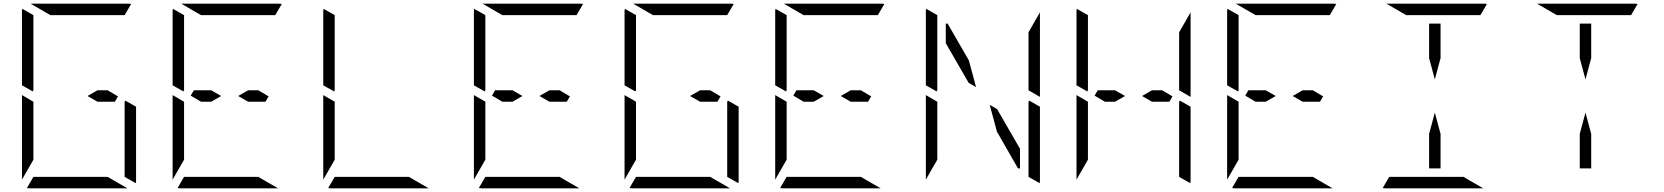

<svg xmlns="http://www.w3.org/2000/svg" viewBox="-20 -1020 9016 1040"><path d="M99 -558V-959Q99 -968 101 -972L161 -938V-928V-892V-866V-735V-548V-531L157 -525ZM659 -475 717 -442V-41Q717 -32 715 -28L655 -62V-70V-82V-108V-134V-265V-450V-469ZM161 -265V-155L99 -47V-500V-505L161 -469V-452ZM253 -938 146 -1000H408H676Q686 -1000 690 -998L655 -938H625H439H377ZM563 -62 670 0H408H140Q130 0 126 -2L161 -62H191H377H439ZM508 -531H563L619 -498L602 -469H508L454 -500Z M915 -558V-959Q915 -968 917 -972L977 -938V-928V-892V-866V-735V-548V-531L973 -525ZM977 -265V-155L915 -47V-500V-505L977 -469V-452ZM1069 -469 1013 -502 1030 -531H1124L1178 -500L1124 -469ZM1069 -938 962 -1000H1224H1492Q1502 -1000 1506 -998L1471 -938H1441H1255H1193ZM1379 -62 1486 0H1224H956Q946 0 942 -2L977 -62H1007H1193H1255ZM1324 -531H1379L1435 -498L1418 -469H1324L1270 -500Z M1731 -558V-959Q1731 -968 1733 -972L1793 -938V-928V-892V-866V-735V-548V-531L1789 -525ZM1793 -265V-155L1731 -47V-500V-505L1793 -469V-452ZM2195 -62 2302 0H2040H1772Q1762 0 1758 -2L1793 -62H1823H2009H2071Z M2547 -558V-959Q2547 -968 2549 -972L2609 -938V-928V-892V-866V-735V-548V-531L2605 -525ZM2609 -265V-155L2547 -47V-500V-505L2609 -469V-452ZM2701 -469 2645 -502 2662 -531H2756L2810 -500L2756 -469ZM2701 -938 2594 -1000H2856H3124Q3134 -1000 3138 -998L3103 -938H3073H2887H2825ZM3011 -62 3118 0H2856H2588Q2578 0 2574 -2L2609 -62H2639H2825H2887ZM2956 -531H3011L3067 -498L3050 -469H2956L2902 -500Z M3363 -558V-959Q3363 -968 3365 -972L3425 -938V-928V-892V-866V-735V-548V-531L3421 -525ZM3923 -475 3981 -442V-41Q3981 -32 3979 -28L3919 -62V-70V-82V-108V-134V-265V-450V-469ZM3425 -265V-155L3363 -47V-500V-505L3425 -469V-452ZM3517 -938 3410 -1000H3672H3940Q3950 -1000 3954 -998L3919 -938H3889H3703H3641ZM3827 -62 3934 0H3672H3404Q3394 0 3390 -2L3425 -62H3455H3641H3703ZM3772 -531H3827L3883 -498L3866 -469H3772L3718 -500Z M4179 -558V-959Q4179 -968 4181 -972L4241 -938V-928V-892V-866V-735V-548V-531L4237 -525ZM4241 -265V-155L4179 -47V-500V-505L4241 -469V-452ZM4333 -469 4277 -502 4294 -531H4388L4442 -500L4388 -469ZM4333 -938 4226 -1000H4488H4756Q4766 -1000 4770 -998L4735 -938H4705H4519H4457ZM4643 -62 4750 0H4488H4220Q4210 0 4206 -2L4241 -62H4271H4457H4519ZM4588 -531H4643L4699 -498L4682 -469H4588L4534 -500Z M4995 -558V-959Q4995 -968 4997 -972L5057 -938V-928V-892V-866V-735V-548V-531L5053 -525ZM5555 -475 5613 -442V-41Q5613 -32 5611 -28L5551 -62V-70V-82V-108V-134V-265V-450V-469ZM5057 -265V-155L4995 -47V-500V-505L5057 -469V-452ZM5227 -571 5103 -786V-892H5113L5228 -693L5267 -548ZM5613 -953V-500V-495L5551 -531V-550V-735V-845ZM5381 -429 5505 -214V-108H5494L5380 -307L5341 -452Z M5811 -558V-959Q5811 -968 5813 -972L5873 -938V-928V-892V-866V-735V-548V-531L5869 -525ZM6371 -475 6429 -442V-41Q6429 -32 6427 -28L6367 -62V-70V-82V-108V-134V-265V-450V-469ZM5873 -265V-155L5811 -47V-500V-505L5873 -469V-452ZM5965 -469 5909 -502 5926 -531H6020L6074 -500L6020 -469ZM6429 -953V-500V-495L6367 -531V-550V-735V-845ZM6220 -531H6275L6331 -498L6314 -469H6220L6166 -500Z M6627 -558V-959Q6627 -968 6629 -972L6689 -938V-928V-892V-866V-735V-548V-531L6685 -525ZM6689 -265V-155L6627 -47V-500V-505L6689 -469V-452ZM6781 -469 6725 -502 6742 -531H6836L6890 -500L6836 -469ZM6781 -938 6674 -1000H6936H7204Q7214 -1000 7218 -998L7183 -938H7153H6967H6905ZM7091 -62 7198 0H6936H6668Q6658 0 6654 -2L6689 -62H6719H6905H6967ZM7036 -531H7091L7147 -498L7130 -469H7036L6982 -500Z M7783 -295V-108H7721V-295L7752 -410ZM7597 -938 7490 -1000H7752H8020Q8030 -1000 8034 -998L7999 -938H7969H7783H7721ZM7907 -62 8014 0H7752H7484Q7474 0 7470 -2L7505 -62H7535H7721H7783ZM7721 -705V-892H7783V-705L7752 -590Z M8599 -295V-108H8537V-295L8568 -410ZM8413 -938 8306 -1000H8568H8836Q8846 -1000 8850 -998L8815 -938H8785H8599H8537ZM8537 -705V-892H8599V-705L8568 -590Z"/></svg>

Font: DSEG14 Modern Mini
Style: Light
Weight: 300
Designer: Keshikan(Twitter:@keshinomi_88pro)
Version: Version 0.46